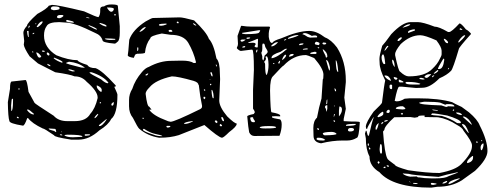

<svg xmlns="http://www.w3.org/2000/svg" viewBox="-20 -611 2235 871"><path d="M201.2 -585 215.8 -588.9Q241.2 -588.9 361.3 -559.6Q418 -533.2 426.8 -533.2Q434.6 -543.9 434.6 -560.5V-562.5V-569.3Q434.6 -582 452.1 -582Q463.9 -590.8 485.4 -590.8Q514.6 -590.8 514.6 -584L523.4 -492.2V-463.9Q523.4 -428.7 513.7 -421.9Q504.9 -413.1 500 -413.1Q445.3 -418 445.3 -427.7Q438.5 -451.2 411.1 -461.9Q317.4 -508.8 276.4 -508.8L249 -510.7Q200.2 -510.7 191.4 -492.2Q179.7 -476.6 179.7 -450.2V-449.2Q179.7 -395.5 235.4 -360.4Q291 -337.9 332 -337.9Q332 -330.1 376 -316.4Q384.8 -301.8 414.1 -301.8Q444.3 -290 501 -227.5L504.9 -223.6V-219.7Q504.9 -217.8 499 -217.8V-215.8Q512.7 -186.5 512.7 -181.6Q512.7 -93.8 484.4 -71.3Q471.7 -44.9 430.7 -19.5Q384.8 22.5 336.9 22.5H302.7Q225.6 10.7 225.6 2.9Q180.7 -28.3 173.8 -28.3Q126 -50.8 107.4 -75.2H103.5Q91.8 -41 84 -41Q22.5 -50.8 22.5 -62.5Q16.6 -79.1 15.6 -147.5L25.4 -208Q25.4 -241.2 33.2 -241.2L95.7 -248Q102.5 -248 109.4 -194.3L136.7 -144.5Q136.7 -141.6 223.6 -85.9Q245.1 -61.5 285.2 -61.5H319.3Q371.1 -61.5 389.6 -94.7Q412.1 -119.1 422.9 -166V-168.9Q422.9 -197.3 373 -240.2Q351.6 -264.6 318.4 -264.6Q298.8 -273.4 230.5 -283.2L152.3 -323.2L114.3 -355.5Q89.8 -392.6 87.9 -408.2L89.8 -424.8L85.9 -461.9Q85.9 -475.6 102.5 -494.1Q102.5 -505.9 149.4 -547.9Q193.4 -571.3 201.2 -585ZM210.9 -575.2V-571.3Q210.9 -567.4 223.6 -564.5Q250 -566.4 250 -571.3V-575.2Q250 -582 222.7 -582Q214.8 -582 210.9 -575.2ZM465.8 -577.1V-575.2Q476.6 -557.6 484.4 -557.6Q492.2 -557.6 496.1 -567.4V-571.3Q496.1 -577.1 465.8 -577.1ZM500 -546.9 497.1 -543 500 -541H504.9V-546.9ZM238.3 -532.2Q242.2 -528.3 248 -528.3Q257.8 -528.3 268.6 -539.1L263.7 -543H252.9Q238.3 -543 238.3 -532.2ZM371.1 -533.2V-532.2Q371.1 -529.3 382.8 -528.3H385.7V-529.3Q385.7 -531.2 371.1 -533.2ZM283.2 -520.5 279.3 -516.6Q279.3 -509.8 314.5 -507.8V-510.7Q314.5 -514.6 285.2 -520.5ZM146.5 -490.2V-489.3L148.4 -488.3H152.3Q173.8 -503.9 173.8 -513.7H172.9H170.9Q160.2 -513.7 146.5 -490.2ZM432.6 -506.8 430.7 -504.9Q444.3 -494.1 461.9 -490.2L462.9 -492.2V-494.1Q462.9 -499 434.6 -506.8ZM142.6 -504.9 139.6 -503.9 140.6 -502V-501L144.5 -502V-504.9ZM382.8 -497.1 381.8 -496.1V-494.1Q412.1 -476.6 419.9 -476.6V-477.5Q419.9 -483.4 382.8 -497.1ZM115.2 -494.1H110.4L109.4 -487.3V-484.4L110.4 -482.4L115.2 -492.2ZM105.5 -470.7 102.5 -469.7Q104.5 -451.2 107.4 -443.4H110.4V-444.3L109.4 -470.7ZM131.8 -461.9 127.9 -459V-456.1H130.9L135.7 -460V-461.9ZM459 -436.5 455.1 -434.6Q462.9 -429.7 483.4 -429.7L502.9 -430.7V-434.6Q485.4 -436.5 466.8 -436.5ZM172.9 -381.8 170.9 -380.9V-378.9L172.9 -376H182.6V-378.9Q181.6 -381.8 172.9 -381.8ZM127.9 -378.9 126 -376V-375L127.9 -373H130.9V-376ZM145.5 -373H144.5V-371.1Q151.4 -349.6 158.2 -349.6H162.1L167 -354.5V-355.5Q154.3 -373 145.5 -373ZM194.3 -373 192.4 -371.1V-365.2L198.2 -359.4H201.2L204.1 -361.3V-366.2Q200.2 -373 194.3 -373ZM225.6 -349.6 223.6 -347.7V-346.7Q236.3 -335 261.7 -326.2L263.7 -329.1Q263.7 -335 225.6 -349.6ZM279.3 -325.2Q279.3 -321.3 348.6 -304.7L361.3 -303.7H364.3V-304.7Q335 -327.1 293 -331.1Q279.3 -326.2 279.3 -325.2ZM195.3 -321.3H194.3Q194.3 -314.5 207 -310.5L209 -311.5Q209 -316.4 195.3 -321.3ZM291 -296.9V-293L307.6 -287.1H318.4V-290Q300.8 -296.9 291 -296.9ZM395.5 -283.2H386.7V-280.3Q392.6 -274.4 438.5 -251Q458 -233.4 468.8 -233.4H469.7L471.7 -236.3Q449.2 -265.6 395.5 -283.2ZM419.9 -223.6H418.9V-218.8Q418.9 -209 435.5 -195.3H441.4V-203.1Q441.4 -214.8 419.9 -223.6ZM68.4 -210H63.5V-206.1L65.4 -204.1L69.3 -206.1ZM30.3 -131.8 31.2 -107.4H32.2Q39.1 -111.3 39.1 -153.3V-161.1L37.1 -163.1H35.2Q32.2 -163.1 30.3 -131.8ZM437.5 -147.5H432.6V-142.6L435.5 -141.6L438.5 -144.5ZM493.2 -147.5 485.4 -139.6V-134.8L487.3 -131.8H490.2Q496.1 -132.8 496.1 -147.5ZM106.4 -114.3H103.5V-110.4Q118.2 -91.8 131.8 -91.8H133.8V-94.7Q112.3 -114.3 106.4 -114.3ZM409.2 -79.1V-75.2H411.1Q419.9 -81.1 425.8 -91.8L423.8 -94.7Q416 -89.8 409.2 -79.1ZM61.5 -81.1H56.6V-77.1L61.5 -74.2L65.4 -75.2V-77.1ZM461.9 -70.3 428.7 -43V-41Q428.7 -39.1 432.6 -39.1Q444.3 -39.1 464.8 -70.3ZM229.5 -26.4 201.2 -28.3V-26.4Q201.2 -22.5 226.6 -16.6L230.5 -12.7H235.4Q233.4 -26.4 229.5 -26.4ZM261.7 -12.7 258.8 -15.6V-11.7H261.7ZM252.9 -2H251L254.9 2.9H262.7V2Q261.7 -2 252.9 -2ZM366.2 -2 364.3 0V2.9L366.2 4.9H370.1Q388.7 3.9 388.7 0L385.7 -2ZM272.5 3.9Q286.1 11.7 309.6 11.7H311.5L353.5 9.8V7.8Q350.6 0 286.1 0Q272.5 0 272.5 3.9Z M673.8 -529.3 794.9 -532.2Q810.5 -532.2 860.4 -518.6Q917 -464.8 927.7 -434.6Q949.2 -412.1 961.9 -345.7Q977.5 -330.1 977.5 -276.4L978.5 -252L974.6 -155.3Q974.6 -126 1010.7 -83Q1043.9 -50.8 1053.7 -50.8V-48.8Q1053.7 -37.1 1019.5 -11.7Q994.1 13.7 987.3 13.7H986.3Q970.7 11.7 907.2 -43.9Q792 1 791 2Q752.9 13.7 706.1 13.7H701.2Q648.4 4.9 611.3 -27.3Q604.5 -33.2 583 -76.2Q565.4 -97.7 565.4 -128.9V-157.2Q565.4 -184.6 580.1 -208Q592.8 -248 624 -284.2Q639.6 -302.7 655.3 -307.6Q706.1 -335 755.9 -335L799.8 -335.9H805.7Q842.8 -335.9 858.4 -325.2H864.3Q869.1 -325.2 869.1 -329.1Q858.4 -375 834 -417Q812.5 -453.1 753.9 -453.1L713.9 -459Q662.1 -448.2 662.1 -437.5Q641.6 -411.1 637.7 -372.1Q635.7 -367.2 602.5 -367.2L596.7 -365.2Q592.8 -365.2 586.9 -348.6Q559.6 -352.5 559.6 -360.4Q561.5 -366.2 566.4 -430.7Q582 -475.6 640.6 -513.7Q668 -529.3 673.8 -529.3ZM783.2 -512.7 781.2 -509.8 784.2 -505.9H790L791 -507.8L788.1 -512.7ZM857.4 -504.9H855.5V-502.9Q863.3 -495.1 869.1 -495.1H870.1V-497.1Q862.3 -504.9 857.4 -504.9ZM701.2 -500V-497.1Q702.1 -494.1 710.9 -494.1Q719.7 -494.1 735.4 -500V-503.9H731.4Q710 -503.9 701.2 -500ZM613.3 -468.8V-466.8H614.3Q623 -466.8 640.6 -485.4V-488.3H639.6Q629.9 -488.3 613.3 -468.8ZM749 -475.6 744.1 -471.7 747.1 -466.8H759.8L762.7 -469.7L756.8 -475.6ZM605.5 -396.5 602.5 -394.5V-379.9H603.5Q607.4 -380.9 607.4 -386.7V-394.5ZM960 -318.4H959V-316.4Q960.9 -308.6 962.9 -308.6L963.9 -313.5Q961.9 -318.4 960 -318.4ZM937.5 -284.2 934.6 -282.2V-279.3Q938.5 -264.6 942.4 -264.6H944.3Q944.3 -277.3 938.5 -284.2ZM651.4 -278.3 640.6 -273.4V-268.6H642.6Q649.4 -268.6 652.3 -276.4V-278.3ZM640.6 -185.5Q647.5 -127 657.2 -127L667 -114.3V-113.3L658.2 -114.3V-111.3Q676.8 -85.9 734.4 -64.5Q741.2 -60.5 753.9 -58.6Q771.5 -58.6 888.7 -116.2Q896.5 -121.1 896.5 -127V-131.8Q887.7 -171.9 881.8 -225.6L879.9 -226.6Q879.9 -237.3 858.4 -244.1Q786.1 -264.6 759.8 -264.6Q685.5 -248 658.2 -214.8Q640.6 -197.3 640.6 -185.5ZM934.6 -249 931.6 -251V-248H934.6ZM938.5 -230.5H932.6V-226.6L935.5 -223.6L938.5 -226.6ZM907.2 -206.1 904.3 -203.1 907.2 -199.2 911.1 -200.2V-203.1L908.2 -206.1ZM942.4 -203.1H939.5V-202.1Q941.4 -165 947.3 -165L949.2 -167V-168.9Q949.2 -189.5 942.4 -203.1ZM904.3 -171.9 903.3 -170.9V-165L906.2 -161.1H907.2L911.1 -165V-170.9L908.2 -171.9ZM987.3 -80.1H984.4V-74.2Q988.3 -61.5 993.2 -61.5H996.1V-64.5Q992.2 -80.1 987.3 -80.1ZM627.9 -77.1 626 -75.2V-74.2L627.9 -72.3H632.8V-74.2L629.9 -77.1ZM957 -64.5 954.1 -61.5Q957 -54.7 961.9 -52.7H962.9L966.8 -56.6V-58.6L961.9 -64.5ZM815.4 -50.8V-48.8H819.3Q833 -48.8 855.5 -60.5V-61.5H851.6Q818.4 -57.6 815.4 -50.8ZM978.5 -47.9 976.6 -43.9V-42L980.5 -38.1H984.4L987.3 -40V-42L982.4 -47.9ZM737.3 -40 734.4 -37.1Q736.3 -32.2 742.2 -32.2Q752.9 -34.2 752.9 -37.1V-38.1L750 -40ZM630.9 -26.4 627.9 -22.5Q631.8 -13.7 676.8 0Q691.4 6.8 715.8 6.8V5.9Q715.8 2.9 678.7 -4.9Q657.2 -10.7 633.8 -26.4Z M1073.2 -492.2 1075.2 -494.1Q1097.7 -490.2 1122.1 -490.2H1202.1L1205.1 -487.3Q1199.2 -469.7 1199.2 -460V-443.4Q1203.1 -416 1214.8 -416Q1220.7 -426.8 1253.9 -436.5Q1333 -470.7 1382.8 -470.7Q1416 -470.7 1454.1 -441.4Q1482.4 -430.7 1508.8 -395.5Q1548.8 -332 1548.8 -246.1V-238.3L1542 -168L1548.8 -117.2L1539.1 -71.3V-69.3V-61.5L1576.2 -59.6H1592.8Q1609.4 -59.6 1612.3 -56.6Q1608.4 14.6 1597.7 14.6Q1578.1 26.4 1555.7 26.4H1535.2Q1488.3 26.4 1436.5 39.1Q1402.3 34.2 1402.3 4.9L1401.4 -30.3Q1401.4 -62.5 1418 -77.1Q1426.8 -125 1438.5 -164.1L1444.3 -251Q1447.3 -251 1447.3 -272.5Q1447.3 -298.8 1405.3 -347.7Q1373 -361.3 1368.2 -361.3Q1311.5 -361.3 1266.6 -313.5Q1262.7 -313.5 1218.8 -265.6Q1205.1 -254.9 1205.1 -200.2Q1207 -101.6 1211.9 -101.6Q1251 -94.7 1251 -86.9V-83L1229.5 -84L1213.9 -83V-79.1Q1213.9 -75.2 1251 -69.3Q1257.8 -62.5 1257.8 -46.9V-44.9Q1257.8 -21.5 1248 4.9L1134.8 5.9Q1118.2 5.9 1110.4 -10.7Q1106.4 -29.3 1101.6 -83Q1101.6 -87.9 1130.9 -93.8L1135.7 -100.6V-101.6Q1135.7 -107.4 1127.9 -118.2V-148.4V-204.1L1131.8 -293.9Q1131.8 -385.7 1124 -385.7H1119.1L1073.2 -379.9Q1066.4 -379.9 1054.7 -391.6V-395.5Q1059.6 -403.3 1059.6 -412.1L1057.6 -448.2ZM1158.2 -474.6 1078.1 -461.9V-460Q1078.1 -457 1092.8 -456.1Q1156.2 -456.1 1156.2 -464.8L1160.2 -470.7V-472.7H1158.2ZM1352.5 -456.1V-455.1Q1359.4 -455.1 1376 -443.4L1386.7 -440.4L1418 -441.4L1418.9 -443.4V-444.3Q1418 -450.2 1408.2 -450.2H1404.3L1394.5 -448.2Q1373 -460.9 1363.3 -460.9Q1354.5 -460.9 1352.5 -456.1ZM1286.1 -438.5V-437.5L1288.1 -434.6Q1334 -446.3 1334 -452.1H1332Q1310.5 -452.1 1286.1 -438.5ZM1097.7 -437.5 1100.6 -434.6H1102.5Q1115.2 -435.5 1115.2 -440.4L1110.4 -441.4Q1097.7 -441.4 1097.7 -437.5ZM1106.4 -418V-416L1125 -417H1127.9Q1137.7 -417 1139.6 -412.1V-409.2Q1134.8 -404.3 1134.8 -399.4Q1139.6 -395.5 1146.5 -395.5Q1149.4 -395.5 1149.4 -399.4L1150.4 -431.6L1149.4 -434.6H1146.5Q1140.6 -430.7 1107.4 -418.9ZM1268.6 -428.7 1269.5 -427.7V-426.8Q1278.3 -429.7 1278.3 -431.6V-433.6H1276.4Q1268.6 -431.6 1268.6 -428.7ZM1071.3 -427.7V-426.8Q1071.3 -423.8 1076.2 -421.9Q1084 -421.9 1093.8 -430.7V-431.6H1078.1Q1071.3 -430.7 1071.3 -427.7ZM1408.2 -412.1Q1408.2 -408.2 1425.8 -406.2Q1429.7 -409.2 1429.7 -414.1Q1429.7 -418.9 1414.1 -421.9Q1408.2 -418 1408.2 -412.1ZM1210.9 -404.3V-400.4Q1224.6 -400.4 1240.2 -418V-418.9L1239.3 -419.9H1238.3Q1226.6 -419.9 1210.9 -404.3ZM1445.3 -418 1442.4 -414.1Q1444.3 -409.2 1450.2 -409.2H1455.1L1460 -413.1V-414.1Q1459 -418 1450.2 -418ZM1336.9 -408.2V-406.2H1341.8Q1356.4 -408.2 1356.4 -412.1V-414.1H1349.6Q1336.9 -413.1 1336.9 -408.2ZM1176.8 -413.1H1171.9L1169.9 -407.2V-389.6Q1169.9 -377.9 1166 -374V-369.1L1169.9 -355.5V-347.7Q1169.9 -339.8 1174.8 -336.9Q1175.8 -336.9 1180.7 -359.4Q1194.3 -370.1 1194.3 -376Q1194.3 -380.9 1183.6 -397.5Q1180.7 -413.1 1176.8 -413.1ZM1079.1 -397.5V-395.5H1088.9L1092.8 -399.4V-400.4L1087.9 -402.3Q1079.1 -399.4 1079.1 -397.5ZM1428.7 -394.5 1422.9 -397.5 1420.9 -395.5V-394.5L1425.8 -391.6H1426.8ZM1353.5 -387.7 1355.5 -385.7H1356.4Q1377.9 -385.7 1377.9 -389.6L1370.1 -391.6Q1353.5 -389.6 1353.5 -387.7ZM1211.9 -349.6V-346.7Q1237.3 -349.6 1282.2 -388.7V-389.6H1276.4Q1272.5 -389.6 1252.9 -376Q1211.9 -363.3 1211.9 -349.6ZM1445.3 -387.7H1444.3V-384.8Q1444.3 -381.8 1457 -357.4Q1457 -349.6 1460.9 -349.6L1464.8 -353.5V-357.4Q1464.8 -373 1445.3 -387.7ZM1141.6 -376 1143.6 -373H1145.5L1148.4 -385.7H1145.5Q1142.6 -385.7 1141.6 -376ZM1387.7 -369.1V-366.2H1412.1L1416 -369.1V-373L1411.1 -376H1406.2Q1387.7 -373 1387.7 -369.1ZM1291 -353.5Q1312.5 -357.4 1312.5 -364.3L1309.6 -366.2H1306.6Q1292 -366.2 1291 -353.5ZM1259.8 -341.8V-339.8H1262.7Q1278.3 -352.5 1278.3 -361.3H1276.4V-363.3Q1268.6 -363.3 1259.8 -341.8ZM1184.6 -351.6 1186.5 -345.7Q1186.5 -337.9 1177.7 -330.1Q1182.6 -325.2 1182.6 -320.3Q1182.6 -271.5 1189.5 -271.5H1190.4Q1198.2 -289.1 1198.2 -317.4Q1197.3 -353.5 1189.5 -355.5H1187.5Q1184.6 -355.5 1184.6 -351.6ZM1460 -338.9V-335.9Q1471.7 -292 1474.6 -290L1476.6 -296.9V-305.7Q1469.7 -338.9 1460 -338.9ZM1503.9 -336.9H1502.9Q1504.9 -285.2 1512.7 -285.2H1514.6Q1509.8 -336.9 1503.9 -336.9ZM1248 -335 1242.2 -327.1V-325.2L1243.2 -323.2H1248L1251 -335ZM1220.7 -325.2 1218.8 -323.2 1220.7 -320.3H1224.6V-323.2L1222.7 -325.2ZM1497.1 -210V-209L1500 -197.3H1504.9Q1503.9 -210 1497.1 -210ZM1460 -139.6 1460.9 -138.7H1461.9Q1464.8 -138.7 1464.8 -148.4V-160.2Q1460.9 -160.2 1460 -139.6ZM1454.1 -124Q1460 -117.2 1460 -105.5H1461.9L1464.8 -117.2V-133.8Q1454.1 -133.8 1454.1 -124ZM1497.1 -132.8H1495.1V-127.9H1497.1ZM1519.5 -127.9 1517.6 -108.4V-84H1518.6Q1531.2 -99.6 1531.2 -113.3V-114.3Q1531.2 -127.9 1519.5 -127.9ZM1494.1 -83V-81.1H1495.1L1499 -91.8V-93.8H1497.1Q1494.1 -93.8 1494.1 -83ZM1117.2 -79.1 1115.2 -75.2V-74.2Q1117.2 -56.6 1127.9 -56.6H1133.8L1136.7 -59.6V-61.5Q1127.9 -72.3 1127.9 -79.1ZM1497.1 -65.4H1493.2V-61.5L1497.1 -57.6L1500 -59.6V-61.5ZM1549.8 -43V-40Q1593.8 -40 1593.8 -46.9V-48.8H1580.1Q1549.8 -47.9 1549.8 -43ZM1158.2 -33.2Q1158.2 -28.3 1183.6 -28.3Q1232.4 -28.3 1232.4 -33.2Q1232.4 -39.1 1199.2 -39.1Q1162.1 -39.1 1158.2 -33.2ZM1422.9 -30.3H1419.9V-24.4L1422.9 -21.5H1425.8L1426.8 -24.4V-25.4ZM1558.6 -22.5V-19.5Q1560.5 -14.6 1567.4 -14.6Q1583 -14.6 1585.9 -21.5V-24.4Q1584 -30.3 1575.2 -30.3H1570.3Q1560.5 -30.3 1558.6 -22.5ZM1444.3 -4.9Q1447.3 2.9 1454.1 2.9Q1506.8 2 1506.8 -3.9Q1500 -12.7 1482.4 -12.7Q1444.3 -11.7 1444.3 -4.9ZM1419.9 13.7 1416 17.6V19.5Q1416 26.4 1442.4 26.4H1447.3L1455.1 24.4V23.4Q1445.3 13.7 1423.8 13.7Z M1842.8 -510.7H1875Q1898.4 -510.7 1951.2 -490.2Q1970.7 -490.2 2012.7 -465.8H2017.6Q2028.3 -465.8 2064.5 -504.9Q2072.3 -504.9 2093.8 -477.5Q2103.5 -473.6 2116.2 -459V-456.1Q2061.5 -395.5 2061.5 -388.7Q2035.2 -299.8 2026.4 -290Q2007.8 -270.5 1973.6 -255.9Q1930.7 -212.9 1896.5 -212.9L1867.2 -211.9L1803.7 -217.8H1791Q1783.2 -217.8 1770.5 -153.3L1778.3 -151.4H1781.2Q1796.9 -151.4 1815.4 -163.1L1837.9 -165H1877Q1970.7 -165 2031.2 -147.5Q2040 -141.6 2074.2 -126L2107.4 -101.6Q2146.5 -68.4 2156.2 -42Q2191.4 26.4 2191.4 74.2Q2191.4 110.4 2134.8 164.1L2075.2 207Q2028.3 236.3 1963.9 236.3L1936.5 240.2Q1762.7 240.2 1701.2 169.9Q1656.2 142.6 1656.2 98.6Q1639.6 67.4 1639.6 16.6L1635.7 -4.9L1639.6 -17.6H1642.6Q1647.5 4.9 1650.4 4.9H1653.3Q1667 -56.6 1674.8 -77.1V-79.1H1673.8Q1645.5 -33.2 1645.5 -26.4H1643.6Q1639.6 -26.4 1639.6 -37.1Q1640.6 -56.6 1674.8 -104.5Q1712.9 -140.6 1712.9 -145.5Q1722.7 -226.6 1727.5 -246.1Q1702.1 -294.9 1702.1 -326.2L1701.2 -342.8Q1701.2 -359.4 1713.9 -403.3Q1724.6 -414.1 1754.9 -456.1Q1806.6 -510.7 1842.8 -510.7ZM1806.6 -486.3V-485.4Q1840.8 -494.1 1840.8 -500V-501H1837.9Q1824.2 -501 1806.6 -486.3ZM2067.4 -482.4 2064.5 -479.5V-478.5Q2066.4 -475.6 2071.3 -475.6H2077.1V-477.5L2070.3 -482.4ZM1831.1 -465.8V-461.9H1833L1862.3 -472.7V-477.5H1853.5Q1831.1 -472.7 1831.1 -465.8ZM1772.5 -365.2V-360.4Q1788.1 -286.1 1794.9 -286.1Q1817.4 -264.6 1834 -264.6Q1908.2 -264.6 1940.4 -297.9Q1964.8 -320.3 1975.6 -344.7Q1983.4 -358.4 1983.4 -365.2V-380.9Q1983.4 -396.5 1960 -427.7Q1907.2 -451.2 1886.7 -451.2Q1840.8 -451.2 1797.9 -411.1Q1772.5 -379.9 1772.5 -365.2ZM2059.6 -423.8V-418H2061.5Q2082 -435.5 2089.8 -448.2V-451.2H2088.9Q2078.1 -451.2 2059.6 -423.8ZM1783.2 -425.8 1787.1 -424.8Q1793 -424.8 1802.7 -437.5V-441.4H1796.9Q1783.2 -433.6 1783.2 -425.8ZM1998 -434.6H1993.2V-433.6Q2000 -415 2009.8 -415Q2012.7 -415 2012.7 -418Q2012.7 -424.8 1998 -434.6ZM1723.6 -381.8H1726.6Q1729.5 -383.8 1742.2 -401.4L1739.3 -403.3Q1733.4 -403.3 1723.6 -381.8ZM1710.9 -352.5Q1710.9 -331.1 1720.7 -320.3H1724.6Q1727.5 -320.3 1727.5 -323.2Q1723.6 -364.3 1717.8 -364.3Q1712.9 -364.3 1710.9 -352.5ZM1966.8 -298.8V-297.9H1972.7Q1990.2 -297.9 1995.1 -337.9V-342.8L1994.1 -344.7H1991.2Q1966.8 -305.7 1966.8 -298.8ZM1760.7 -340.8 1758.8 -337.9Q1758.8 -321.3 1769.5 -307.6H1770.5V-311.5Q1768.6 -336.9 1760.7 -340.8ZM2017.6 -302.7H2014.6L2011.7 -297.9V-296.9H2014.6Q2015.6 -296.9 2017.6 -302.7ZM1947.3 -276.4H1950.2Q1961.9 -281.2 1968.8 -290L1965.8 -293.9Q1949.2 -282.2 1947.3 -276.4ZM1906.2 -264.6V-261.7L1912.1 -257.8H1916Q1920.9 -257.8 1935.5 -272.5V-274.4H1926.8Q1915 -274.4 1906.2 -264.6ZM1728.5 -268.6H1724.6V-265.6Q1734.4 -250 1753.9 -244.1V-246.1Q1745.1 -268.6 1728.5 -268.6ZM1944.3 -268.6 1940.4 -264.6V-260.7H1942.4L1950.2 -267.6V-268.6ZM1768.6 -261.7 1765.6 -258.8Q1769.5 -249 1778.3 -249L1783.2 -254.9Q1783.2 -258.8 1768.6 -261.7ZM1885.7 -257.8 1881.8 -253.9Q1881.8 -252 1898.4 -250L1906.2 -251Q1906.2 -254.9 1893.6 -257.8ZM1790 -250 1789.1 -249V-241.2L1793 -237.3H1809.6V-241.2Q1793 -250 1790 -250ZM1823.2 -239.3 1819.3 -236.3Q1819.3 -227.5 1851.6 -227.5H1879.9Q1885.7 -227.5 1886.7 -231.4Q1866.2 -239.3 1833 -239.3ZM1752 -227.5 1747.1 -223.6V-215.8Q1747.1 -208 1754.9 -206.1L1758.8 -209V-224.6L1754.9 -227.5ZM1903.3 -149.4 1881.8 -145.5V-144.5Q1881.8 -135.7 1982.4 -132.8L2002.9 -126H2004.9Q2007.8 -126 2012.7 -128.9L2041 -127.9V-130.9Q2036.1 -138.7 2018.6 -138.7H2008.8Q2003.9 -138.7 2000 -135.7L1976.6 -145.5Q1956.1 -149.4 1913.1 -149.4ZM1829.1 -145.5H1825.2ZM1775.4 -118.2Q1775.4 -116.2 1806.6 -114.3Q1819.3 -115.2 1819.3 -118.2Q1814.5 -126 1807.6 -128.9H1796.9Q1775.4 -126 1775.4 -118.2ZM1942.4 -114.3H1941.4V-113.3Q1941.4 -109.4 1964.8 -108.4L1965.8 -109.4V-111.3ZM2036.1 -114.3 2033.2 -110.4 2036.1 -108.4 2040 -109.4V-114.3ZM1732.4 -101.6 1737.3 -98.6H1744.1L1748 -103.5V-109.4L1745.1 -113.3Q1735.4 -113.3 1732.4 -101.6ZM1692.4 -83V-82L1695.3 -79.1Q1718.8 -85 1718.8 -94.7V-101.6L1716.8 -104.5Q1704.1 -99.6 1692.4 -83ZM2049.8 -100.6H2048.8Q2048.8 -93.8 2071.3 -88.9L2075.2 -89.8V-91.8Q2068.4 -100.6 2053.7 -100.6H2050.8ZM1802.7 -98.6 1797.9 -94.7 1800.8 -91.8H1807.6V-96.7L1804.7 -98.6ZM1940.4 -96.7 1935.5 -91.8Q1935.5 -87.9 1984.4 -85Q2024.4 -73.2 2053.7 -52.7L2067.4 -51.8L2071.3 -55.7V-56.6Q2064.5 -70.3 2008.8 -86.9Q1957 -96.7 1940.4 -96.7ZM1877 -83V-80.1L1861.3 -77.1L1840.8 -80.1L1768.6 -79.1Q1723.6 -38.1 1723.6 -21.5L1717.8 -14.6V-12.7Q1724.6 85 1737.3 108.4Q1738.3 113.3 1772.5 137.7Q1772.5 144.5 1831.1 161.1Q1917 173.8 1973.6 173.8Q2046.9 160.2 2073.2 132.8Q2121.1 84 2121.1 52.7V47.9Q2121.1 31.2 2083 -17.6Q2078.1 -31.2 2053.7 -43.9Q2010.7 -72.3 1966.8 -79.1L1906.2 -80.1V-85.9V-86.9H1894.5Q1880.9 -86.9 1877 -83ZM2086.9 -82H2080.1V-80.1L2118.2 -45.9H2120.1V-47.9Q2106.4 -75.2 2086.9 -82ZM1723.6 -61.5V-58.6H1726.6L1738.3 -62.5V-66.4H1736.3Q1723.6 -65.4 1723.6 -61.5ZM1710 -51.8V-47.9H1712.9L1718.8 -54.7V-57.6Q1712.9 -57.6 1710 -51.8ZM1683.6 -27.3 1684.6 -22.5H1686.5Q1691.4 -22.5 1698.2 -51.8H1696.3Q1683.6 -42 1683.6 -27.3ZM2079.1 -47.9H2075.2Q2075.2 -43 2103.5 -8.8V-7.8H2105.5V-11.7Q2092.8 -47.9 2079.1 -47.9ZM2167 24.4H2163.1V26.4L2166 30.3L2167 28.3ZM2144.5 31.2H2139.6V33.2L2142.6 37.1H2144.5L2148.4 33.2ZM1650.4 40 1648.4 41V47.9L1652.3 50.8H1653.3V40ZM2160.2 58.6V60.5Q2160.2 69.3 2164.1 70.3H2166Q2173.8 56.6 2173.8 41L2172.9 40H2169.9Q2160.2 46.9 2160.2 58.6ZM1706.1 43 1704.1 45.9 1702.1 65.4Q1703.1 85.9 1708 85.9H1710Q1712.9 84 1712.9 79.1V66.4Q1712.9 43 1708 43ZM1655.3 57.6H1653.3V60.5Q1654.3 67.4 1657.2 67.4L1660.2 65.4V62.5ZM2098.6 125V127L2101.6 128.9Q2126 122.1 2126 103.5V96.7H2123Q2098.6 115.2 2098.6 125ZM1696.3 120.1 1692.4 125Q1695.3 131.8 1698.2 131.8L1702.1 127Q1702.1 123 1696.3 120.1ZM1736.3 138.7H1734.4V141.6L1738.3 145.5H1744.1V142.6Q1743.2 138.7 1736.3 138.7ZM1722.7 145.5 1719.7 149.4V151.4H1728.5V145.5ZM1969.7 191.4Q1849.6 183.6 1834 177.7L1807.6 175.8V177.7Q1820.3 187.5 1840.8 190.4L1870.1 189.5L1877 194.3L1877.9 193.4H1879.9Q1906.2 198.2 1935.5 198.2H1957Q2000 198.2 2016.6 187.5Q2057.6 172.9 2057.6 170.9V169.9Q1997.1 182.6 1969.7 191.4ZM2014.6 223.6H2017.6Q2025.4 223.6 2065.4 200.2V198.2H2061.5Q2014.6 209 2014.6 223.6ZM1987.3 219.7V221.7H1991.2Q2008.8 218.8 2008.8 210H2004.9Q1991.2 214.8 1987.3 219.7ZM1842.8 215.8 1837.9 211.9 1836.9 212.9V213.9L1840.8 215.8ZM1857.4 218.8H1853.5V219.7Q1854.5 223.6 1864.3 223.6H1875Q1875 218.8 1857.4 218.8ZM1936.5 218.8 1934.6 221.7V223.6Q1935.5 227.5 1941.4 227.5H1947.3L1960 224.6V221.7L1942.4 218.8Z"/></svg>

Font: Love Ya Like A Sister
Style: Regular
Weight: 400
Designer: Kimberly Geswein
Foundry: Kimberly Geswein
Version: Version 1.002 2007